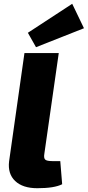

<svg xmlns="http://www.w3.org/2000/svg" viewBox="-20 -980 463 1013"><path d="M423 -831 170 -731 127 -807 361 -960ZM290 -700 214 -169Q210 -146 218.5 -138Q227 -130 256 -130H298L308 -8Q267 13 177 13Q100 13 60 -25Q20 -63 28 -129L109 -700Z"/></svg>

Font: Ezarion Extra Bold
Style: Italic
Weight: 800
Italic angle: -8°
Designer: Natanael Gama
Version: Version 1.001;PS 001.001;hotconv 1.0.70;makeotf.lib2.5.58329